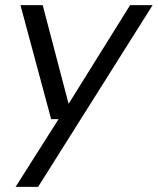

<svg xmlns="http://www.w3.org/2000/svg" viewBox="-20 -516 617 751"><path d="M41 215 209 -50H180L60 -496H147L248 -111H249L489 -496H577L129 215Z"/></svg>

Font: DM Sans 28pt
Style: Italic
Weight: 400
Italic angle: -10°
Version: Version 4.004;gftools[0.9.30]